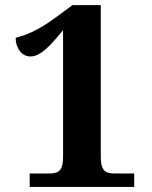

<svg xmlns="http://www.w3.org/2000/svg" viewBox="-20 -738 599 758"><path d="M97.2 0V-53.2H179.2Q191.9 -53.2 201.2 -56.4Q210.4 -59.6 216.8 -66.9Q223.1 -74.2 226.1 -86.7Q229 -99.1 229 -118.2V-619.1Q210 -595.7 193.1 -576.7Q176.3 -557.6 160.6 -543.9Q145 -530.3 130.1 -522.7Q115.2 -515.1 100.1 -515.1Q87.9 -515.1 77.4 -520.3Q66.9 -525.4 59.1 -535.2Q51.3 -544.9 46.6 -558.6Q42 -572.3 42 -588.9Q57.1 -592.8 73.7 -598.4Q90.3 -604 109.1 -613Q127.9 -622.1 149.4 -635Q170.9 -647.9 195.8 -666L266.1 -717.8H377.9V-118.2Q377.9 -102.5 380.1 -90.3Q382.3 -78.1 387.9 -69.8Q393.6 -61.5 403.6 -57.4Q413.6 -53.2 429.2 -53.2H509.8V0Z"/></svg>

Font: Sahl Naskh
Style: Bold
Weight: 700
Designer: Pascal Zoghbi
Version: Version 1.001